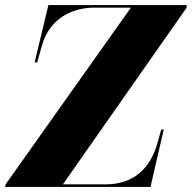

<svg xmlns="http://www.w3.org/2000/svg" viewBox="-32 -734 753 754"><path d="M-12 0H559L611 -225H601L586 -171C557 -70 491 -10 382 -10H215L701 -704V-714H158L104 -489H114L133 -556C164 -665 256 -704 338 -704H482L-10 -10Z"/></svg>

Font: Noto Serif Display SemiCondensed Black
Style: Italic
Weight: 900
Width: 4
Italic angle: -12°
Designer: Monotype Design Team
Foundry: Monotype Imaging Inc.
Version: Version 2.009